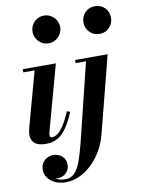

<svg xmlns="http://www.w3.org/2000/svg" viewBox="-107 -831 858 1163"><g transform="rotate(-10 322.0 -250.0)"><path d="M125.5 10Q77 10 55.2 -9Q33.5 -28 33.5 -59Q33.5 -72.5 36 -84Q38.5 -95.5 40.5 -104L133 -440.5H63V-460H267L156 -56Q155 -52 154.2 -47.5Q153.5 -43 153.5 -39Q153.5 -32 156.8 -27.5Q160 -23 168.5 -23Q184 -23 201.2 -35.5Q218.5 -48 238.8 -78.2Q259 -108.5 282 -162.5L301.5 -156Q277.5 -98.5 252.2 -61.8Q227 -25 196.5 -7.5Q166 10 125.5 10ZM245.5 -587Q221.5 -587 202.2 -599Q183 -611 172 -630.5Q161 -650 161 -672.5Q161 -695.5 172 -714.8Q183 -734 202.2 -745.8Q221.5 -757.5 245.5 -757.5Q269.5 -757.5 288.8 -745.8Q308 -734 319.5 -714.8Q331 -695.5 331 -672.5Q331 -650 319.5 -630.5Q308 -611 288.8 -599Q269.5 -587 245.5 -587ZM202 260Q164 260 135.5 246Q107 232 91.8 209.8Q76.5 187.5 76.5 163.5Q76.5 139 87.2 121.2Q98 103.5 116 93.8Q134 84 154.5 84Q186.5 84 208.5 104Q230.5 124 230.5 158Q230.5 184.5 210.2 206Q190 227.5 155.5 227.5Q124.5 227.5 101 209.5Q77.5 191.5 77.5 163.5H96.5Q96.5 184 111.2 201.8Q126 219.5 150.2 230.5Q174.5 241.5 203 241.5Q238 241.5 260.8 216.8Q283.5 192 299.2 147.2Q315 102.5 330 43.5L449 -440.5H385V-460H585.5L464.5 11.5Q450 67 422.8 112.8Q395.5 158.5 359.8 191.5Q324 224.5 283.8 242.2Q243.5 260 202 260ZM559.5 -589.5Q523.5 -589.5 499 -614.5Q474.5 -639.5 474.5 -675Q474.5 -711.5 499 -735.8Q523.5 -760 559.5 -760Q595.5 -760 619.8 -735.8Q644 -711.5 644 -675Q644 -639.5 619.8 -614.5Q595.5 -589.5 559.5 -589.5Z"/></g></svg>

Font: Bodoni Moda 11pt
Style: Bold Italic
Weight: 700
Italic angle: -13°
Designer: Owen Earl
Foundry: indestructible type
Version: Version 2.004